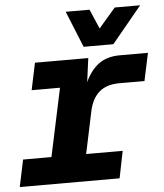

<svg xmlns="http://www.w3.org/2000/svg" viewBox="-59 -796 718 843"><g transform="rotate(-5 300.0 -374.5)"><path d="M-6 0 19 -119H144L208 -419H83L108 -538H343L329 -433Q353 -485 389.5 -511.5Q426 -538 482 -538H606L580 -416H469Q413 -416 380.5 -388Q348 -360 336 -304L297 -119H458L434 0ZM590 -749 458 -589H327L262 -749H367L404 -663L478 -749Z"/></g></svg>

Font: Geist Mono ExtraBold
Style: Italic
Weight: 800
Italic angle: -12°
Monospace: yes
Designer: Basement.studio, Andrés Briganti, Mateo Zaragoza
Foundry: Basement.studio, Vercel, Andrés Briganti, Guido Ferreyra, Mateo Zaragoza
Version: Version 1.500; ttfautohint (v1.8.4.7-5d5b)